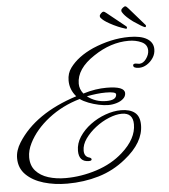

<svg xmlns="http://www.w3.org/2000/svg" viewBox="-60 -881 895 1015"><g transform="rotate(-5 388.0 -373.5)"><path d="M256 80Q189 80 131.5 63Q74 46 38.5 11Q3 -24 3 -77Q3 -118 29 -159Q121 -305 343 -376Q310 -414 310 -462Q310 -501 331 -529Q372 -585 455 -622Q502 -642 550.5 -653Q599 -664 649 -664Q711 -664 743.5 -644Q776 -624 776 -588Q776 -563 762.5 -542.5Q749 -522 729 -509.5Q709 -497 688 -497Q657 -497 657 -512Q657 -521 670 -521Q674 -521 680.5 -519.5Q687 -518 690 -518Q711 -518 727 -540Q743 -562 743 -584Q743 -616 712.5 -630Q682 -644 644 -644Q549 -644 458 -583Q362 -520 362 -441Q362 -412 382 -387Q417 -398 447.5 -402.5Q478 -407 506 -407Q602 -407 602 -370Q602 -353 588 -340.5Q574 -328 552.5 -321.5Q531 -315 509 -315Q486 -315 458 -321Q430 -327 404 -337Q378 -347 360 -360Q266 -333 193.5 -276.5Q121 -220 86 -150Q67 -112 67 -76Q67 -32 92 -4Q117 24 158.5 37Q200 50 250 50Q333 50 415 23.5Q497 -3 555 -55Q634 -125 634 -202Q634 -263 575 -263Q544 -263 506 -247.5Q468 -232 434.5 -206Q401 -180 379 -149Q357 -118 357 -86Q357 -54 385 -47Q395 -43 395 -37Q395 -29 380 -29Q327 -29 327 -88Q327 -127 350 -162Q373 -197 409.5 -224Q446 -251 489 -266.5Q532 -282 572 -282Q619 -282 645 -261.5Q671 -241 671 -195Q671 -102 568 -20Q503 33 424 56.5Q345 80 256 80ZM500 -337Q554 -337 554 -368Q554 -382 500 -382Q476 -382 450.5 -379Q425 -376 399 -371Q442 -337 500 -337ZM735 -709Q729 -711 715.5 -719Q702 -727 677 -744Q657 -759 645.5 -770Q634 -781 629 -788Q626 -792 622.5 -797.5Q619 -803 620 -808Q621 -815 630 -821.5Q639 -828 643 -827Q649 -826 658 -815L740 -721Q743 -719 743 -714Q741 -706 735 -709ZM635 -709Q629 -711 614 -716Q599 -721 572 -734Q550 -745 536 -754Q522 -763 517 -768Q513 -772 508.5 -776.5Q504 -781 504 -787Q504 -794 512 -801.5Q520 -809 524 -809Q531 -809 541 -800L638 -722Q642 -719 642 -715Q642 -707 635 -709Z"/></g></svg>

Font: Alex Brush
Style: Regular
Weight: 400
Designer: Robert E. Leuschke
Foundry: Robert E. Leuschke
Version: Version 1.111; ttfautohint (v1.8.4.7-5d5b)